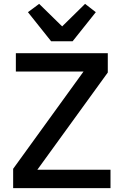

<svg xmlns="http://www.w3.org/2000/svg" viewBox="-20 -973 640 993"><path d="M551.5 -95V0H48V-100L412 -603H62V-698H537.5V-598L173 -95ZM355.5 -759.5H244.5L124.5 -910L182.5 -953L301.5 -836.5L420 -953L475.5 -910Z"/></svg>

Font: Lilex Medium
Style: Regular
Weight: 500
Designer: Mike Abbink, Paul van der Laan, Pieter van Rosmalen, Mikhael Khrustik
Foundry: Mikhael Khrustik
Version: Version 1.100